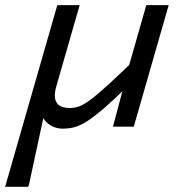

<svg xmlns="http://www.w3.org/2000/svg" viewBox="-60 -485 694 735"><path d="M372.4 0 421.1 -183.4H419.5L500 -465.3H585.7L452.1 0ZM180.5 7.5Q146.5 7.5 121 -14.2Q95.5 -35.9 95.5 -83Q95.5 -93.2 97.3 -105.1Q99.1 -117 101.7 -129.6L132.6 -157.2L52.4 215.1L48.1 230H-40.3L159.3 -465.3H244.9L156.1 -156.3Q150 -136 150 -118.5Q150 -71.5 208 -71.5Q225.6 -71.5 243.4 -77.9Q261.1 -84.3 287.3 -103.9Q313.6 -123.5 355.4 -161.8Q397.3 -200.2 462.9 -263.6L435.7 -162Q380.8 -107.8 342.6 -74.5Q304.5 -41.2 277 -23.2Q249.5 -5.2 227.3 1.2Q205.1 7.5 180.5 7.5Z"/></svg>

Font: Intel One Mono Light
Style: Italic
Weight: 300
Italic angle: -16°
Monospace: yes
Designer: Fred Shallcrass
Foundry: Frere-Jones Type LLC
Version: Version 1.004